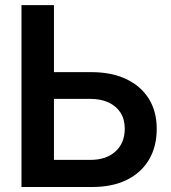

<svg xmlns="http://www.w3.org/2000/svg" viewBox="-20 -748 683 768"><path d="M152.3 -459.5H344.7Q425.8 -459.5 484.4 -431.9Q543 -404.3 575 -353.5Q606.9 -302.7 606.9 -232.9Q606.9 -161.1 575.7 -108.9Q544.4 -56.6 486.8 -28.3Q429.2 0 349.1 0H65.9V-727.5H195.8V-108.4H340.8Q404.8 -108.4 441.9 -142.1Q479 -175.8 479 -233.9Q479 -270.5 462.2 -297.1Q445.3 -323.7 414.3 -338.1Q383.3 -352.5 340.8 -352.5H152.3Z"/></svg>

Font: Inter 24pt SemiBold
Style: Regular
Weight: 600
Designer: Rasmus Andersson
Foundry: rsms
Version: Version 4.001;git-66647c0bb